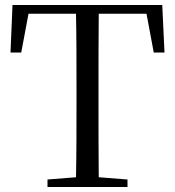

<svg xmlns="http://www.w3.org/2000/svg" viewBox="-20 -748 699 768"><path d="M22 -538H65L94 -693H284C286 -593 286 -492 286 -391V-337C286 -236 286 -137 284 -39L170 -30V0H490V-30L375 -39C374 -138 374 -237 374 -337V-391C374 -493 374 -594 375 -693H566L595 -538H638L629 -728H30Z"/></svg>

Font: Source Han Serif CN
Style: Regular
Weight: 400
Designer: Ryoko NISHIZUKA 西塚涼子 (kana & ideographs); Frank Grießhammer (Latin, Greek & Cyrillic); Wenlong ZHANG 张文龙 (bopomofo); San
Foundry: Adobe
Version: Version 2.003;hotconv 1.1.1;makeotfexe 2.6.0